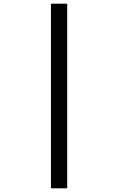

<svg xmlns="http://www.w3.org/2000/svg" viewBox="-20 -770 640 1040"><path d="M256 250V-750H344V250Z"/></svg>

Font: SauceCodePro Nerd Font Mono
Style: Regular
Weight: 500
Monospace: yes
Designer: Paul D. Hunt, Teo Tuominen
Foundry: Adobe Systems Incorporated
Version: Version 2.030;PS 1.000;hotconv 16.6.51;makeotf.lib2.5.65220;